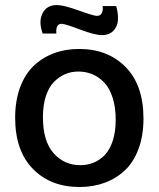

<svg xmlns="http://www.w3.org/2000/svg" viewBox="-20 -727 628 760"><path d="M383.8 -587.9Q355.5 -587.9 296.1 -610.4Q236.8 -632.8 224.1 -632.8Q199.7 -632.8 203.1 -594.2H148.9Q131.8 -642.1 148.4 -674.6Q165 -707 205.1 -707Q231.9 -707 291.5 -685.5Q351.1 -664.1 363.8 -664.1Q377.4 -664.1 383.1 -675.5Q388.7 -687 386.2 -703.1H439.9Q448.7 -672.4 446.8 -646.7Q444.8 -621.1 428.2 -604.5Q411.6 -587.9 383.8 -587.9ZM294.9 13.2Q180.2 13.2 110.1 -58.6Q40 -130.4 40 -261.2Q40 -328.1 59.3 -380.6Q78.6 -433.1 113 -466.1Q147.5 -499 193.1 -516.1Q238.8 -533.2 293 -533.2Q407.2 -533.2 477.5 -461.4Q547.9 -389.6 547.9 -257.8Q547.9 -190.9 528.6 -138.4Q509.3 -85.9 474.9 -53.2Q440.4 -20.5 394.8 -3.7Q349.1 13.2 294.9 13.2ZM297.9 -73.2Q326.2 -73.2 350.8 -83.3Q375.5 -93.3 395.3 -114Q415 -134.8 426.5 -170.4Q438 -206.1 438 -252.9Q438 -302.2 426 -339.8Q414.1 -377.4 393.1 -399.7Q372.1 -421.9 346.2 -432.9Q320.3 -443.8 290 -443.8Q262.2 -443.8 238 -433.6Q213.9 -423.3 193.6 -402.8Q173.3 -382.3 161.6 -346.4Q149.9 -310.5 149.9 -263.2Q149.9 -168.5 191.9 -120.8Q233.9 -73.2 297.9 -73.2Z"/></svg>

Font: Bricolage Grotesque Medium
Style: Regular
Weight: 500
Designer: Mathieu Triay
Foundry: Atelier Triay
Version: Version 1.000;gftools[0.9.30]